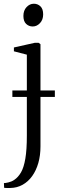

<svg xmlns="http://www.w3.org/2000/svg" viewBox="-50 -740 316 1001"><path d="M4 240Q-2.5 240.5 -9.5 240.2Q-16.5 240 -22 239.8Q-27.5 239.5 -28.5 239L-29.5 214.5Q-23.5 215 -6.2 211Q11 207 24 198Q45 184 59.8 158.2Q74.5 132.5 82.2 86.5Q90 40.5 90 -33.5V-455L22.5 -472.5V-492.5L132 -517H151L161 -509.5V23.5Q161 70.5 149.8 109.8Q138.5 149 117.8 178Q97 207 68 223.2Q39 239.5 4 240ZM120 -602Q100.5 -602 86.2 -615.5Q72 -629 72 -657Q72 -685.5 88.5 -703Q105 -720.5 126 -720.5H127Q146.5 -720.5 160.8 -707Q175 -693.5 175 -665Q175 -637 158.5 -619.5Q142 -602 121 -602ZM236 -268.5V-234.5H14.5V-268.5Z"/></svg>

Font: Merriweather 120pt Light
Style: Regular
Weight: 300
Version: Version 2.100